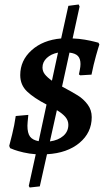

<svg xmlns="http://www.w3.org/2000/svg" viewBox="-20 -678 481 854"><path d="M388 -157Q388 -88 333.5 -42.5Q279 3 189 8L157 151L112 156L108 149L139 8Q110 6 84.5 0Q59 -6 44 -11.5Q29 -17 25 -19L21 -29Q24 -40 34 -80Q44 -120 50 -162L106 -167Q102 -129 102 -119Q102 -86 113.5 -70.5Q125 -55 152 -50L187 -213Q131 -242 100.5 -271Q70 -300 70 -344Q70 -409 120.5 -454.5Q171 -500 252 -507L284 -652L330 -658L334 -649L303 -507Q332 -506 357.5 -501.5Q383 -497 398.5 -493Q414 -489 418 -488L422 -480Q418 -469 407 -430Q396 -391 387 -346L337 -343L331 -347Q332 -352 335 -367Q338 -382 338 -393Q338 -417 326.5 -429Q315 -441 289 -444L256 -293Q301 -269 326 -253.5Q351 -238 369.5 -213.5Q388 -189 388 -157ZM211 -319 238 -444Q207 -438 188 -420Q169 -402 169 -378Q169 -361 179.5 -347.5Q190 -334 211 -319ZM284 -123Q284 -142 271 -157.5Q258 -173 233 -188L202 -49Q239 -54 261.5 -73.5Q284 -93 284 -123Z"/></svg>

Font: Alegreya SC Medium
Style: Italic
Weight: 500
Italic angle: -7°
Designer: Juan Pablo del Peral
Foundry: Huerta Tipografica
Version: Version 2.007; ttfautohint (v1.6)